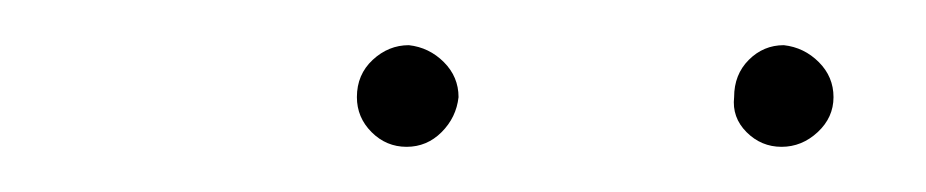

<svg xmlns="http://www.w3.org/2000/svg" viewBox="-20 -545 410 85"><path d="M138 -502Q138 -512 145 -518.5Q152 -525 161 -525Q170 -524 176.5 -517.5Q183 -511 183 -502Q182 -493 175.5 -486.5Q169 -480 160 -480Q151 -480 144.5 -486.5Q138 -493 138 -502ZM305 -502Q305 -512 311.5 -518.5Q318 -525 327 -525Q336 -524 342.5 -517.5Q349 -511 349 -502Q349 -493 342 -486.5Q335 -480 326 -480Q317 -480 310.5 -486.5Q304 -493 305 -502Z"/></svg>

Font: Josefin Sans Thin Thin
Style: Italic
Weight: 250
Italic angle: -7°
Version: Version 2.000